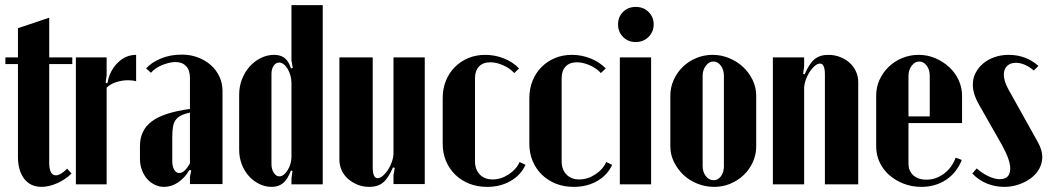

<svg xmlns="http://www.w3.org/2000/svg" viewBox="-20 -719 4097 749"><path d="M142 10Q99 10 74.5 -21.5Q50 -53 50 -108V-469H1V-495H50V-609L172 -650V-495H262V-469H172V-85Q172 -35 198 -35Q216 -35 242 -61L259 -42Q236 -19 203.5 -4.5Q171 10 142 10Z M396 -495V-426L392 -396L399 -394Q407 -442 438.5 -473.5Q470 -505 511 -505V-402Q498 -406 480 -406Q456 -406 433 -398.5Q410 -391 396 -377V0H276V-495Z M526 -149Q526 -211 572 -245.5Q618 -280 721 -294V-415Q721 -445 706 -461Q691 -477 664 -477Q652 -477 638 -473.5Q624 -470 611 -464.5Q598 -459 587 -451.5Q576 -444 569 -435L550 -452Q570 -475 607 -490.5Q644 -506 689 -506Q723 -506 752 -495Q781 -484 802.5 -465Q824 -446 836 -420Q848 -394 848 -364V-1H721V-29L726 -54L719 -56Q701 -25 675 -7.5Q649 10 620 10Q601 10 583.5 1.5Q566 -7 553.5 -21.5Q541 -36 533.5 -56Q526 -76 526 -99ZM679 -44Q700 -44 721 -82V-280Q699 -275 685.5 -268Q672 -261 664.5 -250Q657 -239 654.5 -222.5Q652 -206 652 -181V-92Q652 -70 659.5 -57Q667 -44 679 -44Z M1121 -52 1115 -54Q1102 -19 1084 -4.5Q1066 10 1040 10Q1014 10 991 -1.5Q968 -13 950.5 -32.5Q933 -52 923 -78.5Q913 -105 913 -134V-350Q913 -382 924 -410Q935 -438 953.5 -459Q972 -480 997 -492.5Q1022 -505 1049 -505Q1074 -505 1090 -493Q1106 -481 1115 -452L1122 -454L1117 -483V-699H1239V0H1117V-23ZM1117 -395Q1117 -410 1113 -424.5Q1109 -439 1102 -450.5Q1095 -462 1086.5 -468.5Q1078 -475 1069 -475Q1056 -475 1047.5 -462.5Q1039 -450 1039 -430V-79Q1039 -59 1048 -45Q1057 -31 1070 -31Q1079 -31 1087 -37.5Q1095 -44 1102 -55Q1109 -66 1113 -79.5Q1117 -93 1117 -107Z M1513 -66Q1495 -24 1474.5 -7Q1454 10 1421 10Q1396 10 1375 1.5Q1354 -7 1338 -21Q1322 -35 1313 -54.5Q1304 -74 1304 -96V-495H1434V-67Q1434 -24 1453 -24Q1463 -24 1474 -33.5Q1485 -43 1494 -57Q1503 -71 1509 -88.5Q1515 -106 1515 -121V-495H1637V-1H1515V-35L1520 -64Z M1707 -337Q1707 -373 1719.5 -404Q1732 -435 1754.5 -457.5Q1777 -480 1807 -492.5Q1837 -505 1873 -505Q1911 -505 1946 -491Q1981 -477 2005 -452L1986 -434Q1969 -453 1942.5 -464.5Q1916 -476 1893 -476Q1864 -476 1848.5 -459.5Q1833 -443 1833 -414V-90Q1833 -58 1851.5 -38.5Q1870 -19 1902 -19Q1934 -19 1964 -38.5Q1994 -58 2007 -87L2030 -76Q2012 -36 1972 -13Q1932 10 1880 10Q1842 10 1810.5 -2.5Q1779 -15 1756 -37.5Q1733 -60 1720 -90.5Q1707 -121 1707 -158Z M2045 -337Q2045 -373 2057.5 -404Q2070 -435 2092.5 -457.5Q2115 -480 2145 -492.5Q2175 -505 2211 -505Q2249 -505 2284 -491Q2319 -477 2343 -452L2324 -434Q2307 -453 2280.5 -464.5Q2254 -476 2231 -476Q2202 -476 2186.5 -459.5Q2171 -443 2171 -414V-90Q2171 -58 2189.5 -38.5Q2208 -19 2240 -19Q2272 -19 2302 -38.5Q2332 -58 2345 -87L2368 -76Q2350 -36 2310 -13Q2270 10 2218 10Q2180 10 2148.5 -2.5Q2117 -15 2094 -37.5Q2071 -60 2058 -90.5Q2045 -121 2045 -158Z M2391 -624Q2391 -653 2410.5 -672.5Q2430 -692 2460 -692Q2490 -692 2510 -672.5Q2530 -653 2530 -624Q2530 -595 2510 -575Q2490 -555 2460 -555Q2430 -555 2410.5 -575Q2391 -595 2391 -624ZM2520 -495V0H2398V-495Z M2760 -505Q2794 -505 2825 -492Q2856 -479 2879 -457.5Q2902 -436 2916 -407Q2930 -378 2930 -346V-148Q2930 -116 2917 -87Q2904 -58 2881.5 -36.5Q2859 -15 2829.5 -2.5Q2800 10 2766 10Q2732 10 2700.5 -2.5Q2669 -15 2646 -37Q2623 -59 2609 -87.5Q2595 -116 2595 -148V-346Q2595 -378 2608 -407Q2621 -436 2643.5 -458Q2666 -480 2696 -492.5Q2726 -505 2760 -505ZM2763 -479Q2746 -479 2733.5 -462.5Q2721 -446 2721 -423V-71Q2721 -48 2733.5 -32Q2746 -16 2764 -16Q2781 -16 2792.5 -31.5Q2804 -47 2804 -71V-423Q2804 -447 2792 -463Q2780 -479 2763 -479Z M3119 -429Q3137 -471 3157.5 -488Q3178 -505 3211 -505Q3236 -505 3257.5 -496.5Q3279 -488 3294.5 -474Q3310 -460 3319 -440.5Q3328 -421 3328 -399V0H3198V-428Q3198 -471 3179 -471Q3169 -471 3158 -461.5Q3147 -452 3138 -438Q3129 -424 3123 -406.5Q3117 -389 3117 -374V0H2995V-495H3117V-460L3113 -431Z M3398 -346Q3398 -379 3411 -407.5Q3424 -436 3446.5 -458Q3469 -480 3499.5 -492.5Q3530 -505 3564 -505Q3598 -505 3628.5 -492Q3659 -479 3682.5 -457.5Q3706 -436 3719.5 -407Q3733 -378 3733 -346V-239H3524V-81Q3524 -52 3543 -35Q3562 -18 3594 -18Q3631 -18 3662.5 -41.5Q3694 -65 3708 -104L3732 -95Q3712 -45 3670.5 -17.5Q3629 10 3574 10Q3537 10 3505 -2.5Q3473 -15 3449 -36Q3425 -57 3411.5 -86Q3398 -115 3398 -148ZM3607 -265V-423Q3607 -447 3595 -463Q3583 -479 3566 -479Q3549 -479 3536.5 -462.5Q3524 -446 3524 -423V-265Z M4013 -444Q3977 -474 3943 -474Q3921 -474 3908.5 -461.5Q3896 -449 3896 -428Q3896 -403 3913 -372L4029 -164Q4046 -133 4046 -107Q4046 -83 4034.5 -61.5Q4023 -40 4002.5 -24.5Q3982 -9 3955 0.5Q3928 10 3898 10Q3862 10 3830 -3Q3798 -16 3773 -42L3790 -62Q3813 -42 3837 -31Q3861 -20 3880 -20Q3921 -20 3921 -62Q3921 -94 3890 -151L3799 -311Q3775 -353 3775 -389Q3775 -414 3786 -435Q3797 -456 3815.5 -471.5Q3834 -487 3859.5 -496Q3885 -505 3915 -505Q3982 -505 4031 -462Z"/></svg>

Font: Moniqa Black Heading
Style: Regular
Weight: 900
Designer: Rajesh Rajput
Foundry: Rajesh Rajput
Version: Version 1.000